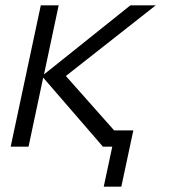

<svg xmlns="http://www.w3.org/2000/svg" viewBox="-20 -550 640 720"><path d="M20 0 133 -530H200L145 -271L469 -530H564L227 -265L408 -61H480L435 150H369L401 0H366L142 -259L87 0Z"/></svg>

Font: Geist Mono Light
Style: Italic
Weight: 300
Italic angle: -12°
Monospace: yes
Designer: Basement.studio, Andrés Briganti, Mateo Zaragoza
Foundry: Basement.studio, Vercel, Andrés Briganti, Guido Ferreyra, Mateo Zaragoza
Version: Version 1.500; ttfautohint (v1.8.4.7-5d5b)